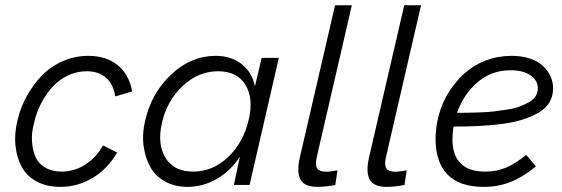

<svg xmlns="http://www.w3.org/2000/svg" viewBox="-20 -710 2158 737"><path d="M211.4 7.3Q159.7 7.3 121.6 -12.9Q83.5 -33.2 64.2 -67.9Q44.9 -102.5 39.6 -149.2Q34.2 -195.8 47.4 -249Q58.6 -296.9 82.3 -340.3Q106 -383.8 139.6 -418.9Q173.3 -454.1 220.2 -474.9Q267.1 -495.6 319.3 -495.6Q387.7 -495.6 431.6 -460Q475.6 -424.3 487.3 -358.9L422.4 -339.8Q416 -385.7 387.5 -411.1Q358.9 -436.5 313 -436.5Q274.4 -436.5 240 -419.9Q205.6 -403.3 180.4 -375.2Q155.3 -347.2 137.2 -311.8Q119.1 -276.4 110.4 -236.8Q100.6 -200.7 102.8 -167Q105 -133.3 116.2 -107.7Q127.4 -82 153.6 -66.7Q179.7 -51.3 217.3 -51.3Q265.6 -51.3 307.9 -78.6Q350.1 -106 375.5 -151.9L429.7 -124.5Q392.6 -61 335.4 -26.9Q278.3 7.3 211.4 7.3Z M700.2 7.3Q651.4 7.3 614.3 -12.9Q577.1 -33.2 557.4 -68.1Q537.6 -103 531.2 -150.1Q524.9 -197.3 538.1 -250.5Q562.5 -354 637.9 -424.8Q713.4 -495.6 808.1 -495.6Q867.2 -495.6 907.7 -463.9Q948.2 -432.1 958.5 -378.4L984.4 -487.8H1050.3L938 0H877.9L900.9 -108.9Q865.7 -54.2 812.3 -23.4Q758.8 7.3 700.2 7.3ZM721.2 -51.3Q797.4 -51.3 856.2 -107.7Q915 -164.1 934.6 -250.5Q954.1 -331.1 922.4 -383.8Q890.6 -436.5 817.4 -436.5Q741.2 -436.5 681.2 -380.1Q621.1 -323.7 601.6 -238.3Q583 -157.2 615.2 -104.2Q647.5 -51.3 721.2 -51.3Z M1198.7 7.3Q1147.9 7.3 1133.1 -21.5Q1118.2 -50.3 1130.9 -105.5L1266.1 -689.9H1330.6L1198.2 -117.2Q1195.3 -104 1193.8 -95.7Q1192.4 -87.4 1193.1 -77.9Q1193.8 -68.4 1197.8 -63Q1201.7 -57.6 1210.4 -54.2Q1219.2 -50.8 1232.9 -50.8Q1247.6 -50.8 1275.4 -56.2L1267.1 0Q1229 7.3 1198.7 7.3Z M1464.4 7.3Q1413.6 7.3 1398.7 -21.5Q1383.8 -50.3 1396.5 -105.5L1531.7 -689.9H1596.2L1463.9 -117.2Q1460.9 -104 1459.5 -95.7Q1458 -87.4 1458.7 -77.9Q1459.5 -68.4 1463.4 -63Q1467.3 -57.6 1476.1 -54.2Q1484.9 -50.8 1498.5 -50.8Q1513.2 -50.8 1541 -56.2L1532.7 0Q1494.6 7.3 1464.4 7.3Z M2103 -370.1Q2103 -339.8 2088.4 -316.2Q2073.7 -292.5 2046.1 -276.9Q2018.6 -261.2 1984.4 -250.5Q1950.2 -239.7 1905 -234.1Q1859.9 -228.5 1816.2 -226.3Q1772.5 -224.1 1720.7 -224.1Q1716.8 -198.2 1716.8 -175.8Q1716.8 -51.3 1842.8 -51.3Q1886.2 -51.3 1923.6 -67.1Q1960.9 -83 1999.5 -115.7L2037.1 -71.3Q1988.3 -30.8 1940.4 -11.7Q1892.6 7.3 1836.4 7.3Q1743.2 7.3 1697.5 -40.5Q1651.9 -88.4 1651.9 -175.8Q1651.9 -223.6 1665 -270.5Q1678.2 -317.4 1703.6 -357.7Q1729 -397.9 1763.7 -429Q1798.3 -460 1844.7 -477.8Q1891.1 -495.6 1942.9 -495.6Q2019.5 -495.6 2061.3 -459.2Q2103 -422.9 2103 -370.1ZM1940.4 -440.4Q1867.2 -440.4 1813.2 -394.5Q1759.3 -348.6 1734.4 -276.9Q1761.2 -276.9 1778.6 -277.3Q1795.9 -277.8 1826.9 -278.8Q1857.9 -279.8 1879.4 -282.7Q1900.9 -285.6 1928.5 -289.8Q1956.1 -293.9 1974.6 -301Q1993.2 -308.1 2010.3 -317.6Q2027.3 -327.1 2035.9 -340.8Q2044.4 -354.5 2044.4 -371.1Q2044.4 -401.9 2015.9 -421.1Q1987.3 -440.4 1940.4 -440.4Z"/></svg>

Font: HK Grotesk Legacy
Style: Italic
Weight: 400
Italic angle: -13°
Designer: Alfredo Marco Pradil
Foundry: Hanken Design Co.
Version: Version 2.022;PS 002.022;hotconv 1.0.88;makeotf.lib2.5.64775